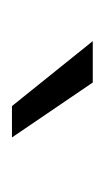

<svg xmlns="http://www.w3.org/2000/svg" viewBox="54 -844 177 326"><g transform="rotate(90 143.0 -681.5)"><path d="M213.9 -612.8H160.6L50.3 -750H120.6Z"/></g></svg>

Font: MAUL Condensed Light
Style: Light
Weight: 300
Designer: MAUL
Version: Version 2.137; 2017; ttfautohint (v1.8.3)